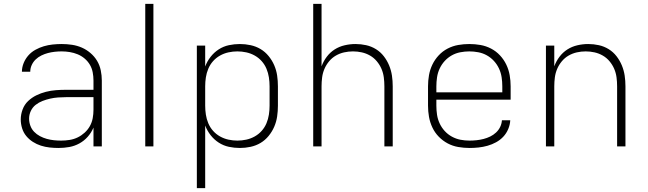

<svg xmlns="http://www.w3.org/2000/svg" viewBox="-20 -755 3340 990"><path d="M282 8Q259 8 236 5.5Q213 3 191 -4Q169 -11 149.5 -23.5Q130 -36 115.5 -53.5Q101 -71 94 -93.5Q87 -116 87 -139Q87 -165 96.5 -190.5Q106 -216 125 -234Q144 -252 167.5 -263.5Q191 -275 216.5 -281.5Q242 -288 268 -290Q294 -292 320 -292H462V-340Q462 -361 458 -382Q454 -403 443.5 -421Q433 -439 416.5 -453Q400 -467 380.5 -475Q361 -483 340 -486.5Q319 -490 298 -490Q280 -490 262 -488Q244 -486 227 -481.5Q210 -477 193.5 -469Q177 -461 164 -448.5Q151 -436 143.5 -419.5Q136 -403 136 -385H93Q93 -408 102 -430Q111 -452 126.5 -469.5Q142 -487 163 -498.5Q184 -510 206 -516.5Q228 -523 251.5 -525.5Q275 -528 298 -528Q325 -528 351.5 -524Q378 -520 402 -509.5Q426 -499 446.5 -481.5Q467 -464 480.5 -441.5Q494 -419 499.5 -392.5Q505 -366 505 -340V0H462V-97Q451 -71 432.5 -50Q414 -29 389.5 -15.5Q365 -2 337.5 3Q310 8 282 8ZM295 -30Q317 -30 339 -33.5Q361 -37 380.5 -46.5Q400 -56 416.5 -71Q433 -86 443.5 -105Q454 -124 458 -145.5Q462 -167 462 -189V-254H320Q300 -254 279.5 -252.5Q259 -251 239 -246.5Q219 -242 199.5 -234.5Q180 -227 164 -214.5Q148 -202 139 -183Q130 -164 130 -143Q130 -125 136.5 -107Q143 -89 156 -75.5Q169 -62 186 -53Q203 -44 221 -39Q239 -34 257.5 -32Q276 -30 295 -30Z M729 0V-735H771V0Z M995 215V-520H1038V-412Q1048 -439 1066 -462Q1084 -485 1108 -500.5Q1132 -516 1160 -522Q1188 -528 1217 -528Q1245 -528 1272.5 -522Q1300 -516 1323.5 -502Q1347 -488 1365 -466Q1383 -444 1394 -418.5Q1405 -393 1409 -365.5Q1413 -338 1413 -310V-210Q1413 -182 1409 -154.5Q1405 -127 1394 -101.5Q1383 -76 1365 -54Q1347 -32 1323.5 -18Q1300 -4 1272.5 2Q1245 8 1217 8Q1188 8 1160 2Q1132 -4 1108 -19.5Q1084 -35 1066 -58Q1048 -81 1038 -108V215ZM1204 -30Q1227 -30 1250 -35Q1273 -40 1293.5 -51.5Q1314 -63 1329.5 -80.5Q1345 -98 1354 -119.5Q1363 -141 1366.5 -164Q1370 -187 1370 -210V-310Q1370 -333 1366.5 -356Q1363 -379 1354 -400.5Q1345 -422 1329.5 -439.5Q1314 -457 1293.5 -468.5Q1273 -480 1250 -485Q1227 -490 1204 -490Q1181 -490 1158 -485Q1135 -480 1114.5 -468.5Q1094 -457 1078.5 -439.5Q1063 -422 1054 -400.5Q1045 -379 1041.5 -356Q1038 -333 1038 -310V-210Q1038 -187 1041.5 -164Q1045 -141 1054 -119.5Q1063 -98 1078.5 -80.5Q1094 -63 1114.5 -51.5Q1135 -40 1158 -35Q1181 -30 1204 -30Z M1595 0V-735H1638V-413Q1648 -440 1665 -462.5Q1682 -485 1705.5 -500Q1729 -515 1757 -521.5Q1785 -528 1813 -528Q1841 -528 1868 -522Q1895 -516 1918.5 -501.5Q1942 -487 1959 -465Q1976 -443 1986.5 -417.5Q1997 -392 2001 -365Q2005 -338 2005 -310V0H1962V-310Q1962 -333 1959 -356Q1956 -379 1947 -400Q1938 -421 1923 -439Q1908 -457 1888 -468.5Q1868 -480 1845.5 -485Q1823 -490 1800 -490Q1777 -490 1754.5 -485Q1732 -480 1712 -468.5Q1692 -457 1677 -439Q1662 -421 1653 -400Q1644 -379 1641 -356Q1638 -333 1638 -310V0Z M2401 8Q2372 8 2343 3Q2314 -2 2288.5 -15.5Q2263 -29 2242.5 -50Q2222 -71 2209.5 -97.5Q2197 -124 2192 -152.5Q2187 -181 2187 -210V-310Q2187 -339 2192 -367.5Q2197 -396 2209.5 -422Q2222 -448 2242 -469.5Q2262 -491 2288 -504.5Q2314 -518 2342.5 -523Q2371 -528 2400 -528Q2429 -528 2457.5 -523Q2486 -518 2512 -504.5Q2538 -491 2558 -469.5Q2578 -448 2590.5 -422Q2603 -396 2608 -367.5Q2613 -339 2613 -310V-241H2230V-210Q2230 -186 2233.5 -163Q2237 -140 2247 -118.5Q2257 -97 2273 -79.5Q2289 -62 2310 -50.5Q2331 -39 2354 -34.5Q2377 -30 2401 -30Q2419 -30 2437.5 -32Q2456 -34 2473.5 -38.5Q2491 -43 2507.5 -51Q2524 -59 2537.5 -71.5Q2551 -84 2559 -100.5Q2567 -117 2568 -135H2611Q2610 -112 2600.5 -89.5Q2591 -67 2575 -50Q2559 -33 2538 -21.5Q2517 -10 2494 -3.5Q2471 3 2447.5 5.5Q2424 8 2401 8ZM2230 -279H2570V-310Q2570 -333 2566.5 -356.5Q2563 -380 2553 -401.5Q2543 -423 2527 -440.5Q2511 -458 2490.5 -469.5Q2470 -481 2446.5 -485.5Q2423 -490 2400 -490Q2377 -490 2353.5 -485.5Q2330 -481 2309.5 -469.5Q2289 -458 2273 -440.5Q2257 -423 2247 -401.5Q2237 -380 2233.5 -356.5Q2230 -333 2230 -310Z M2795 0V-520H2838V-413Q2848 -440 2865 -462.5Q2882 -485 2905.5 -500Q2929 -515 2957 -521.5Q2985 -528 3013 -528Q3041 -528 3068 -522Q3095 -516 3118.5 -501.5Q3142 -487 3159 -465Q3176 -443 3186.5 -417.5Q3197 -392 3201 -365Q3205 -338 3205 -310V0H3162V-310Q3162 -333 3159 -356Q3156 -379 3147 -400Q3138 -421 3123 -439Q3108 -457 3088 -468.5Q3068 -480 3045.5 -485Q3023 -490 3000 -490Q2977 -490 2954.5 -485Q2932 -480 2912 -468.5Q2892 -457 2877 -439Q2862 -421 2853 -400Q2844 -379 2841 -356Q2838 -333 2838 -310V0Z"/></svg>

Font: Iosevka Aile Extralight
Style: Regular
Weight: 200
Designer: Belleve Invis
Foundry: Belleve Invis
Version: Version 31.1.0; ttfautohint (v1.8.4)